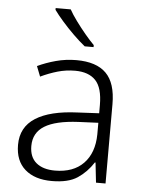

<svg xmlns="http://www.w3.org/2000/svg" viewBox="-54 -810 645 863"><g transform="rotate(5 268.0 -378.0)"><path d="M276 -541Q366 -541 410 -497Q454 -453 454 -358V0H411L401 -90H398Q369 -45 327.5 -17.5Q286 10 212 10Q135 10 91 -28.5Q47 -67 47 -139Q47 -219 112 -260.5Q177 -302 301 -307L398 -312V-349Q398 -427 366.5 -460Q335 -493 274 -493Q233 -493 195 -482Q157 -471 119 -453L101 -499Q139 -517 183.5 -529Q228 -541 276 -541ZM308 -265Q206 -260 156.5 -229.5Q107 -199 107 -139Q107 -89 137.5 -63.5Q168 -38 222 -38Q305 -38 351 -85.5Q397 -133 398 -217V-269ZM230 -766Q242 -744 262.5 -716Q283 -688 305.5 -661Q328 -634 347 -615V-606H307Q282 -626 254 -653.5Q226 -681 201.5 -709Q177 -737 162 -758V-766Z"/></g></svg>

Font: Noto Sans Lao Light
Style: Regular
Weight: 300
Designer: Monotype Design Team
Foundry: Monotype Imaging Inc.
Version: Version 2.003; ttfautohint (v1.8.4.7-5d5b)